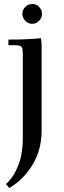

<svg xmlns="http://www.w3.org/2000/svg" viewBox="-20 -637 321 960"><path d="M10 283Q46 252 70 193.5Q94 135 94 52V-371Q94 -396 87 -403.5Q80 -411 55 -411H22V-439Q115 -439 185 -446L188 -418V16Q188 113 142 188Q96 263 26 303ZM106.5 -533Q92 -548 92 -568Q92 -588 106.5 -602.5Q121 -617 141 -617Q161 -617 175.5 -602.5Q190 -588 190 -568Q190 -548 175.5 -533Q161 -518 141 -518Q121 -518 106.5 -533Z"/></svg>

Font: Dihjauti
Style: Bold
Weight: 700
Designer: T. Christopher White
Version: Version 3.0.0